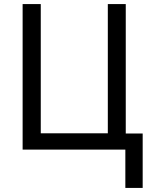

<svg xmlns="http://www.w3.org/2000/svg" viewBox="-20 -734 740 942"><path d="M680 -79V188H595V0H91V-714H180V-80H509V-714H597V-79Z"/></svg>

Font: Noto Sans Display
Style: Regular
Weight: 400
Designer: Monotype Design Team
Foundry: Monotype Imaging Inc.
Version: Version 2.003